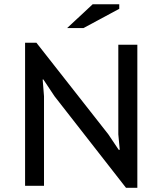

<svg xmlns="http://www.w3.org/2000/svg" viewBox="-20 -872 762 901"><path d="M97.7 0ZM235.8 -420.4 183.6 -499H180.2L186.5 -420.4V0H97.7V-671.4H150.9L488.3 -241.7L537.1 -168.9H542L535.2 -241.7V-662.1H624.5V9.3H571.3ZM415 -852.1H539.6V-830.6L371.6 -740.2H294.9Z"/></svg>

Font: PT Astra Sans
Style: Regular
Weight: 400
Designer: A.Korolkova, I. Chaeva
Foundry: ParaType Ltd
Version: Version 1.001; ttfautohint (v1.6)